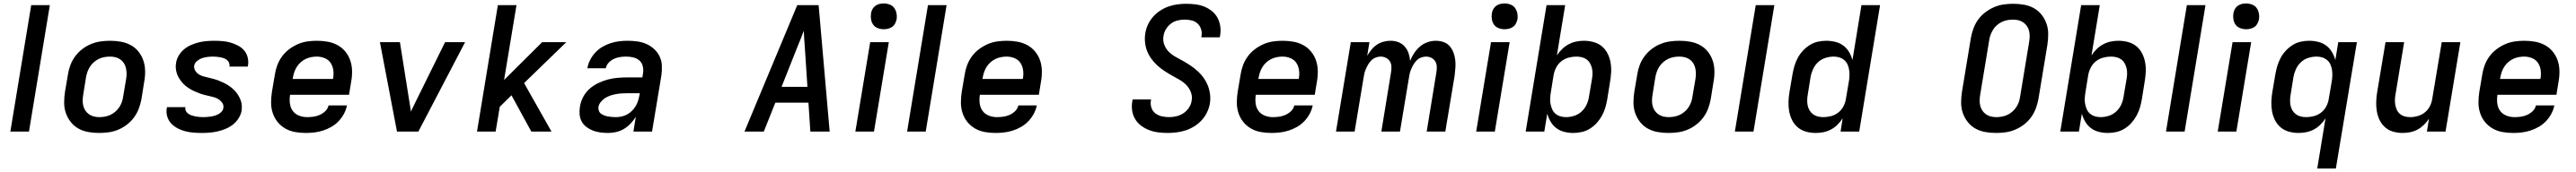

<svg xmlns="http://www.w3.org/2000/svg" viewBox="-20 -765 14940 1000"><path d="M40 0 161 -735H269L148 0Z M555 8Q523 8 492 2.5Q461 -3 435 -17.5Q409 -32 390.5 -55.5Q372 -79 362 -107.5Q352 -136 352 -168Q352 -200 357 -232L374 -332Q378 -359 388 -386Q398 -413 415.5 -437Q433 -461 457 -479.5Q481 -498 508 -509Q535 -520 562.5 -524Q590 -528 618 -528Q650 -528 681 -522.5Q712 -517 738.5 -502.5Q765 -488 783.5 -464.5Q802 -441 811.5 -412.5Q821 -384 821.5 -352Q822 -320 816 -288L800 -188Q795 -161 785 -134Q775 -107 757.5 -83Q740 -59 716 -40.5Q692 -22 665.5 -11Q639 0 611 4Q583 8 555 8ZM556 -84Q572 -84 588.5 -87Q605 -90 620 -97Q635 -104 648.5 -115.5Q662 -127 671.5 -141.5Q681 -156 686.5 -171.5Q692 -187 694 -203L711 -303Q714 -320 714 -336.5Q714 -353 710.5 -368.5Q707 -384 699 -397Q691 -410 678.5 -419Q666 -428 650.5 -432Q635 -436 618 -436Q602 -436 585.5 -433Q569 -430 554 -423Q539 -416 525.5 -404.5Q512 -393 502.5 -378.5Q493 -364 487.5 -348.5Q482 -333 479 -317L463 -217Q460 -200 459.5 -183.5Q459 -167 462.5 -151.5Q466 -136 474.5 -123Q483 -110 495.5 -101Q508 -92 523.5 -88Q539 -84 556 -84Z M1151 8Q1126 8 1101.5 6Q1077 4 1054 -2Q1031 -8 1010 -19Q989 -30 973 -47Q957 -64 950 -87Q943 -110 947 -135L948 -142H1055V-140Q1053 -128 1058.5 -118.5Q1064 -109 1073 -103Q1082 -97 1092.5 -93.5Q1103 -90 1114 -88Q1125 -86 1136.5 -85Q1148 -84 1159 -84Q1170 -84 1181 -85Q1192 -86 1203 -87.5Q1214 -89 1225.5 -92.5Q1237 -96 1247 -101.5Q1257 -107 1265.5 -116.5Q1274 -126 1275 -137Q1278 -153 1269.5 -166Q1261 -179 1249 -187Q1237 -195 1222 -199.5Q1207 -204 1192 -207Q1177 -210 1162.5 -214Q1148 -218 1134 -223.5Q1120 -229 1106.5 -235Q1093 -241 1080 -249Q1067 -257 1055.5 -266.5Q1044 -276 1035 -287Q1026 -298 1018 -311Q1010 -324 1005.5 -338Q1001 -352 999.5 -367.5Q998 -383 1001 -399Q1004 -421 1016.5 -442Q1029 -463 1047.5 -478.5Q1066 -494 1088 -503.5Q1110 -513 1132 -518.5Q1154 -524 1177 -526Q1200 -528 1222 -528Q1246 -528 1270 -526Q1294 -524 1316.5 -517.5Q1339 -511 1360 -500Q1381 -489 1395.5 -472Q1410 -455 1416 -432Q1422 -409 1418 -385L1417 -378H1310L1311 -380Q1312 -391 1308 -400.5Q1304 -410 1296 -416.5Q1288 -423 1278 -426.5Q1268 -430 1257.5 -432Q1247 -434 1236 -435Q1225 -436 1215 -436Q1199 -436 1183 -434Q1167 -432 1152 -427Q1137 -422 1123 -410.5Q1109 -399 1106 -383Q1104 -368 1112 -354.5Q1120 -341 1132.5 -333Q1145 -325 1159.5 -321Q1174 -317 1189 -313.5Q1204 -310 1219 -306Q1234 -302 1248 -296.5Q1262 -291 1275.5 -284.5Q1289 -278 1301 -270.5Q1313 -263 1324.5 -253.5Q1336 -244 1345.5 -233Q1355 -222 1362.5 -209.5Q1370 -197 1375.5 -182.5Q1381 -168 1382 -152.5Q1383 -137 1381 -121Q1377 -99 1363.5 -77.5Q1350 -56 1331 -41Q1312 -26 1289.5 -16.5Q1267 -7 1243.5 -1.5Q1220 4 1197 6Q1174 8 1151 8Z M1753 8Q1721 8 1690.5 2.5Q1660 -3 1634 -18Q1608 -33 1589.5 -56Q1571 -79 1561.5 -108Q1552 -137 1552 -168.5Q1552 -200 1557 -232L1574 -332Q1578 -359 1588 -386Q1598 -413 1615.5 -437Q1633 -461 1657 -479Q1681 -497 1707.5 -508.5Q1734 -520 1762 -524Q1790 -528 1817 -528Q1849 -528 1880 -522.5Q1911 -517 1937.5 -502.5Q1964 -488 1983 -464.5Q2002 -441 2011.5 -412.5Q2021 -384 2021.5 -352Q2022 -320 2016 -288L2004 -214H1662Q1658 -189 1661 -164Q1664 -139 1677.5 -120.5Q1691 -102 1713.5 -93Q1736 -84 1761 -84Q1779 -84 1797.5 -86.5Q1816 -89 1834 -97Q1852 -105 1866.5 -119Q1881 -133 1885 -152H1992Q1987 -127 1974.5 -103.5Q1962 -80 1943.5 -60.5Q1925 -41 1901.5 -27.5Q1878 -14 1853 -6Q1828 2 1803 5Q1778 8 1753 8ZM1677 -306H1911Q1916 -331 1913 -355Q1910 -379 1898 -398Q1886 -417 1864 -426.5Q1842 -436 1817 -436Q1802 -436 1785.5 -433Q1769 -430 1754 -423Q1739 -416 1725.5 -404.5Q1712 -393 1702.5 -378.5Q1693 -364 1687.5 -348.5Q1682 -333 1679 -317Z M2406 0H2282L2183 -520H2299L2354 -173Q2356 -159 2358.5 -145Q2361 -131 2363 -116Q2369 -131 2376.5 -145Q2384 -159 2390 -173L2561 -520H2677Z M2746 0 2867 -735H2975L2903 -300L3124 -520H3264L3019 -282L3178 0H3061L2946 -211L2878 -144L2854 0Z M3507 8Q3484 8 3461.5 5Q3439 2 3419 -5.5Q3399 -13 3381.5 -26Q3364 -39 3353.5 -58Q3343 -77 3341 -99.5Q3339 -122 3343 -145Q3347 -173 3361 -200Q3375 -227 3397.5 -247.5Q3420 -268 3448 -281.5Q3476 -295 3504 -302.5Q3532 -310 3561 -312.5Q3590 -315 3618 -315H3705L3709 -340Q3712 -361 3707 -381Q3702 -401 3687.5 -413.5Q3673 -426 3653 -431Q3633 -436 3612 -436Q3594 -436 3576 -433.5Q3558 -431 3540.5 -423Q3523 -415 3509.5 -400.5Q3496 -386 3493 -368H3386Q3390 -393 3402 -416.5Q3414 -440 3432 -459.5Q3450 -479 3473 -492.5Q3496 -506 3520.5 -514Q3545 -522 3570 -525Q3595 -528 3619 -528Q3648 -528 3676.5 -524Q3705 -520 3730 -508.5Q3755 -497 3774.5 -478.5Q3794 -460 3805.5 -435.5Q3817 -411 3818 -382.5Q3819 -354 3815 -325L3761 0H3653L3667 -86Q3654 -65 3636.5 -46.5Q3619 -28 3598 -15.5Q3577 -3 3553.5 2.5Q3530 8 3507 8ZM3551 -84Q3567 -84 3584 -87.5Q3601 -91 3616.5 -99.5Q3632 -108 3644.5 -120.5Q3657 -133 3666 -148Q3675 -163 3680 -179Q3685 -195 3688 -212L3690 -223H3618Q3602 -223 3585.5 -222Q3569 -221 3553 -218Q3537 -215 3521 -210Q3505 -205 3490.5 -196Q3476 -187 3464.5 -173Q3453 -159 3450 -143Q3449 -132 3452.5 -121.5Q3456 -111 3464.5 -104.5Q3473 -98 3483.5 -94Q3494 -90 3505 -88Q3516 -86 3527.5 -85Q3539 -84 3551 -84Z M4297 0 4603 -735H4727L4791 0H4679L4668 -168H4476L4409 0ZM4512 -260H4662L4647 -490Q4645 -514 4643.5 -538Q4642 -562 4641 -586Q4632 -562 4622.5 -538Q4613 -514 4603 -490Z M4940 0 5026 -520H5134L5048 0ZM5104 -595Q5087 -595 5070 -601.5Q5053 -608 5043.5 -621.5Q5034 -635 5031 -652.5Q5028 -670 5031 -688Q5033 -701 5039.5 -712.5Q5046 -724 5056.5 -731.5Q5067 -739 5079.5 -742Q5092 -745 5105 -745Q5122 -745 5139 -738.5Q5156 -732 5165.5 -718.5Q5175 -705 5178.5 -687.5Q5182 -670 5179 -652Q5176 -639 5170 -627.5Q5164 -616 5153 -608.5Q5142 -601 5129.5 -598Q5117 -595 5104 -595Z M5240 0 5361 -735H5469L5348 0Z M5753 8Q5721 8 5690.5 2.5Q5660 -3 5634 -18Q5608 -33 5589.5 -56Q5571 -79 5561.5 -108Q5552 -137 5552 -168.5Q5552 -200 5557 -232L5574 -332Q5578 -359 5588 -386Q5598 -413 5615.5 -437Q5633 -461 5657 -479Q5681 -497 5707.5 -508.5Q5734 -520 5762 -524Q5790 -528 5817 -528Q5849 -528 5880 -522.5Q5911 -517 5937.5 -502.5Q5964 -488 5983 -464.5Q6002 -441 6011.5 -412.5Q6021 -384 6021.5 -352Q6022 -320 6016 -288L6004 -214H5662Q5658 -189 5661 -164Q5664 -139 5677.5 -120.5Q5691 -102 5713.5 -93Q5736 -84 5761 -84Q5779 -84 5797.5 -86.5Q5816 -89 5834 -97Q5852 -105 5866.5 -119Q5881 -133 5885 -152H5992Q5987 -127 5974.5 -103.5Q5962 -80 5943.5 -60.5Q5925 -41 5901.5 -27.5Q5878 -14 5853 -6Q5828 2 5803 5Q5778 8 5753 8ZM5677 -306H5911Q5916 -331 5913 -355Q5910 -379 5898 -398Q5886 -417 5864 -426.5Q5842 -436 5817 -436Q5802 -436 5785.5 -433Q5769 -430 5754 -423Q5739 -416 5725.5 -404.5Q5712 -393 5702.5 -378.5Q5693 -364 5687.5 -348.5Q5682 -333 5679 -317Z M6751 8Q6723 8 6696 4.5Q6669 1 6644 -8.5Q6619 -18 6597.5 -34Q6576 -50 6562.5 -72.5Q6549 -95 6545 -122Q6541 -149 6546 -177L6548 -187H6655L6654 -182Q6650 -160 6656.5 -139.5Q6663 -119 6679 -106.5Q6695 -94 6716 -89Q6737 -84 6759 -84Q6780 -84 6801.5 -89Q6823 -94 6842 -106.5Q6861 -119 6874 -138.5Q6887 -158 6890 -179Q6895 -206 6885 -230.5Q6875 -255 6857.5 -272.5Q6840 -290 6817.5 -302.5Q6795 -315 6773 -327.5Q6751 -340 6730 -354Q6709 -368 6690.5 -385Q6672 -402 6657 -422.5Q6642 -443 6632.5 -466.5Q6623 -490 6620 -516.5Q6617 -543 6621 -570Q6625 -596 6636 -620.5Q6647 -645 6665 -666Q6683 -687 6706.5 -702.5Q6730 -718 6755.5 -727Q6781 -736 6807 -739.5Q6833 -743 6858 -743Q6886 -743 6913 -739.5Q6940 -736 6963.5 -726.5Q6987 -717 7007.5 -700.5Q7028 -684 7040 -661.5Q7052 -639 7056 -612Q7060 -585 7055 -558L7053 -548H6946L6947 -553Q6951 -575 6945 -594.5Q6939 -614 6925 -627.5Q6911 -641 6891 -646Q6871 -651 6850 -651Q6829 -651 6808.5 -646Q6788 -641 6770.5 -628Q6753 -615 6741.5 -596Q6730 -577 6727 -557Q6722 -529 6731.5 -504.5Q6741 -480 6759 -462.5Q6777 -445 6799.5 -433Q6822 -421 6844 -408.5Q6866 -396 6887 -381.5Q6908 -367 6926.5 -350Q6945 -333 6959.5 -312.5Q6974 -292 6983.5 -268.5Q6993 -245 6996.5 -218.5Q7000 -192 6996 -165Q6992 -139 6980 -113.5Q6968 -88 6949 -67Q6930 -46 6906 -31Q6882 -16 6856.5 -7.5Q6831 1 6804 4.5Q6777 8 6751 8Z M7353 8Q7321 8 7290.5 2.5Q7260 -3 7234 -18Q7208 -33 7189.5 -56Q7171 -79 7161.5 -108Q7152 -137 7152 -168.5Q7152 -200 7157 -232L7174 -332Q7178 -359 7188 -386Q7198 -413 7215.5 -437Q7233 -461 7257 -479Q7281 -497 7307.5 -508.5Q7334 -520 7362 -524Q7390 -528 7417 -528Q7449 -528 7480 -522.5Q7511 -517 7537.5 -502.5Q7564 -488 7583 -464.5Q7602 -441 7611.5 -412.5Q7621 -384 7621.5 -352Q7622 -320 7616 -288L7604 -214H7262Q7258 -189 7261 -164Q7264 -139 7277.5 -120.5Q7291 -102 7313.5 -93Q7336 -84 7361 -84Q7379 -84 7397.5 -86.5Q7416 -89 7434 -97Q7452 -105 7466.5 -119Q7481 -133 7485 -152H7592Q7587 -127 7574.5 -103.5Q7562 -80 7543.5 -60.5Q7525 -41 7501.5 -27.5Q7478 -14 7453 -6Q7428 2 7403 5Q7378 8 7353 8ZM7277 -306H7511Q7516 -331 7513 -355Q7510 -379 7498 -398Q7486 -417 7464 -426.5Q7442 -436 7417 -436Q7402 -436 7385.5 -433Q7369 -430 7354 -423Q7339 -416 7325.5 -404.5Q7312 -393 7302.5 -378.5Q7293 -364 7287.5 -348.5Q7282 -333 7279 -317Z M7727 0 7813 -520H7921L7908 -441Q7919 -459 7932.5 -476Q7946 -493 7964 -505Q7982 -517 8002.5 -522.5Q8023 -528 8043 -528Q8067 -528 8088.5 -520Q8110 -512 8125 -495Q8140 -478 8147.5 -456.5Q8155 -435 8157 -411Q8166 -435 8180.5 -456.5Q8195 -478 8214 -494.5Q8233 -511 8257.5 -519.5Q8282 -528 8306 -528Q8329 -528 8350.5 -520.5Q8372 -513 8386 -497Q8400 -481 8408 -460Q8416 -439 8418.5 -417Q8421 -395 8419.5 -371.5Q8418 -348 8415 -325L8361 0H8253L8309 -343Q8312 -360 8311.5 -377Q8311 -394 8303 -407.5Q8295 -421 8280.5 -428.5Q8266 -436 8249 -436Q8235 -436 8220.5 -430.5Q8206 -425 8195 -414Q8184 -403 8176.5 -390Q8169 -377 8163 -363Q8157 -349 8154 -335Q8151 -321 8149 -307L8098 0H7990L8046 -343Q8049 -360 8048.5 -377Q8048 -394 8040 -407.5Q8032 -421 8017.5 -428.5Q8003 -436 7986 -436Q7972 -436 7957.5 -430.5Q7943 -425 7932 -414Q7921 -403 7913.5 -390Q7906 -377 7900 -363Q7894 -349 7891 -335Q7888 -321 7886 -307L7835 0Z M8540 0 8626 -520H8734L8648 0ZM8704 -595Q8687 -595 8670 -601.5Q8653 -608 8643.5 -621.5Q8634 -635 8631 -652.5Q8628 -670 8631 -688Q8633 -701 8639.5 -712.5Q8646 -724 8656.5 -731.5Q8667 -739 8679.5 -742Q8692 -745 8705 -745Q8722 -745 8739 -738.5Q8756 -732 8765.5 -718.5Q8775 -705 8778.5 -687.5Q8782 -670 8779 -652Q8776 -639 8770 -627.5Q8764 -616 8753 -608.5Q8742 -601 8729.5 -598Q8717 -595 8704 -595Z M9103 8Q9076 8 9050.5 1.5Q9025 -5 9005 -20Q8985 -35 8972 -57Q8959 -79 8952 -104L8935 0H8827L8948 -735H9056L9008 -443Q9021 -463 9038.5 -480Q9056 -497 9077 -508Q9098 -519 9120 -523.5Q9142 -528 9164 -528Q9193 -528 9220.5 -520.5Q9248 -513 9268.5 -496Q9289 -479 9301.5 -454.5Q9314 -430 9319 -402.5Q9324 -375 9322.5 -346Q9321 -317 9316 -288L9300 -188Q9296 -164 9289 -140Q9282 -116 9269.5 -93Q9257 -70 9239.5 -50.5Q9222 -31 9199.5 -17Q9177 -3 9152 2.5Q9127 8 9103 8ZM9061 -84Q9084 -84 9108 -91.5Q9132 -99 9151 -116.5Q9170 -134 9180.5 -157Q9191 -180 9194 -203L9211 -303Q9214 -319 9214.5 -335.5Q9215 -352 9211.5 -367.5Q9208 -383 9200.5 -396.5Q9193 -410 9181 -419Q9169 -428 9153.5 -432Q9138 -436 9121 -436Q9099 -436 9076 -430Q9053 -424 9034 -409Q9015 -394 9004 -372.5Q8993 -351 8989 -329L8973 -229Q8970 -212 8969 -194.5Q8968 -177 8971 -161Q8974 -145 8980.5 -130Q8987 -115 8999 -104.5Q9011 -94 9027 -89Q9043 -84 9061 -84Z M9655 8Q9623 8 9592 2.5Q9561 -3 9535 -17.5Q9509 -32 9490.5 -55.5Q9472 -79 9462 -107.5Q9452 -136 9452 -168Q9452 -200 9457 -232L9474 -332Q9478 -359 9488 -386Q9498 -413 9515.5 -437Q9533 -461 9557 -479.5Q9581 -498 9608 -509Q9635 -520 9662.5 -524Q9690 -528 9718 -528Q9750 -528 9781 -522.5Q9812 -517 9838.5 -502.5Q9865 -488 9883.5 -464.5Q9902 -441 9911.5 -412.5Q9921 -384 9921.5 -352Q9922 -320 9916 -288L9900 -188Q9895 -161 9885 -134Q9875 -107 9857.5 -83Q9840 -59 9816 -40.5Q9792 -22 9765.5 -11Q9739 0 9711 4Q9683 8 9655 8ZM9656 -84Q9672 -84 9688.5 -87Q9705 -90 9720 -97Q9735 -104 9748.5 -115.5Q9762 -127 9771.5 -141.5Q9781 -156 9786.5 -171.5Q9792 -187 9794 -203L9811 -303Q9814 -320 9814 -336.5Q9814 -353 9810.5 -368.5Q9807 -384 9799 -397Q9791 -410 9778.5 -419Q9766 -428 9750.5 -432Q9735 -436 9718 -436Q9702 -436 9685.5 -433Q9669 -430 9654 -423Q9639 -416 9625.5 -404.5Q9612 -393 9602.5 -378.5Q9593 -364 9587.5 -348.5Q9582 -333 9579 -317L9563 -217Q9560 -200 9559.5 -183.5Q9559 -167 9562.5 -151.5Q9566 -136 9574.5 -123Q9583 -110 9595.5 -101Q9608 -92 9623.5 -88Q9639 -84 9656 -84Z M10040 0 10161 -735H10269L10148 0Z M10509 8Q10480 8 10453 0.5Q10426 -7 10405.5 -24Q10385 -41 10372.5 -65.5Q10360 -90 10355 -117.5Q10350 -145 10351 -174Q10352 -203 10357 -232L10374 -332Q10378 -356 10385 -380Q10392 -404 10404 -427Q10416 -450 10434 -469.5Q10452 -489 10474 -503Q10496 -517 10521 -522.5Q10546 -528 10570 -528Q10597 -528 10623 -521.5Q10649 -515 10669 -500Q10689 -485 10702 -463Q10715 -441 10722 -416L10774 -735H10882L10761 0H10653L10665 -77Q10652 -57 10635 -40Q10618 -23 10597 -12Q10576 -1 10553.5 3.5Q10531 8 10509 8ZM10553 -84Q10575 -84 10598 -90Q10621 -96 10640 -111Q10659 -126 10670 -147.5Q10681 -169 10684 -191L10701 -291Q10704 -308 10704.5 -325.5Q10705 -343 10702.5 -359Q10700 -375 10693.5 -390Q10687 -405 10674.5 -415.5Q10662 -426 10646.5 -431Q10631 -436 10613 -436Q10590 -436 10565.5 -428.5Q10541 -421 10522.5 -403.5Q10504 -386 10493.5 -363Q10483 -340 10479 -317L10463 -217Q10460 -201 10459.5 -184.5Q10459 -168 10462 -152.5Q10465 -137 10473 -123.5Q10481 -110 10493 -101Q10505 -92 10520.5 -88Q10536 -84 10553 -84Z M11555 8Q11523 8 11492 2.5Q11461 -3 11435 -17.5Q11409 -32 11390.5 -55.5Q11372 -79 11362 -107.5Q11352 -136 11352 -168Q11352 -200 11357 -232L11409 -547Q11414 -574 11424 -601Q11434 -628 11451.5 -652Q11469 -676 11493 -694Q11517 -712 11543.5 -723.5Q11570 -735 11598 -739Q11626 -743 11654 -743Q11686 -743 11717 -737.5Q11748 -732 11774 -717.5Q11800 -703 11818.5 -679.5Q11837 -656 11847 -627.5Q11857 -599 11857 -567Q11857 -535 11852 -503L11800 -188Q11795 -161 11785 -134Q11775 -107 11757.5 -83Q11740 -59 11716.5 -41Q11693 -23 11666 -11.5Q11639 0 11611 4Q11583 8 11555 8ZM11556 -84Q11572 -84 11588.5 -87Q11605 -90 11620 -97Q11635 -104 11648.5 -115.5Q11662 -127 11671.5 -141.5Q11681 -156 11686.5 -171.5Q11692 -187 11694 -203L11746 -518Q11749 -535 11749.5 -551.5Q11750 -568 11746.5 -583.5Q11743 -599 11734.5 -612Q11726 -625 11713.5 -634Q11701 -643 11685.5 -647Q11670 -651 11653 -651Q11637 -651 11620.5 -648Q11604 -645 11589 -638Q11574 -631 11560.5 -619.5Q11547 -608 11538 -593.5Q11529 -579 11523 -563.5Q11517 -548 11515 -532L11463 -217Q11460 -200 11459.5 -183.5Q11459 -167 11462.5 -151.5Q11466 -136 11474.5 -123Q11483 -110 11495.5 -101Q11508 -92 11523.5 -88Q11539 -84 11556 -84Z M12203 8Q12176 8 12150.5 1.5Q12125 -5 12105 -20Q12085 -35 12072 -57Q12059 -79 12052 -104L12035 0H11927L12048 -735H12156L12108 -443Q12121 -463 12138.5 -480Q12156 -497 12177 -508Q12198 -519 12220 -523.5Q12242 -528 12264 -528Q12293 -528 12320.5 -520.5Q12348 -513 12368.5 -496Q12389 -479 12401.5 -454.5Q12414 -430 12419 -402.5Q12424 -375 12422.5 -346Q12421 -317 12416 -288L12400 -188Q12396 -164 12389 -140Q12382 -116 12369.5 -93Q12357 -70 12339.5 -50.5Q12322 -31 12299.5 -17Q12277 -3 12252 2.5Q12227 8 12203 8ZM12161 -84Q12184 -84 12208 -91.5Q12232 -99 12251 -116.5Q12270 -134 12280.5 -157Q12291 -180 12294 -203L12311 -303Q12314 -319 12314.5 -335.5Q12315 -352 12311.5 -367.5Q12308 -383 12300.5 -396.5Q12293 -410 12281 -419Q12269 -428 12253.5 -432Q12238 -436 12221 -436Q12199 -436 12176 -430Q12153 -424 12134 -409Q12115 -394 12104 -372.5Q12093 -351 12089 -329L12073 -229Q12070 -212 12069 -194.5Q12068 -177 12071 -161Q12074 -145 12080.5 -130Q12087 -115 12099 -104.5Q12111 -94 12127 -89Q12143 -84 12161 -84Z M12540 0 12661 -735H12769L12648 0Z M12840 0 12926 -520H13034L12948 0ZM13004 -595Q12987 -595 12970 -601.5Q12953 -608 12943.5 -621.5Q12934 -635 12931 -652.5Q12928 -670 12931 -688Q12933 -701 12939.5 -712.5Q12946 -724 12956.5 -731.5Q12967 -739 12979.5 -742Q12992 -745 13005 -745Q13022 -745 13039 -738.5Q13056 -732 13065.5 -718.5Q13075 -705 13078.5 -687.5Q13082 -670 13079 -652Q13076 -639 13070 -627.5Q13064 -616 13053 -608.5Q13042 -601 13029.5 -598Q13017 -595 13004 -595Z M13417 215 13465 -77Q13452 -57 13435 -40Q13418 -23 13397 -12Q13376 -1 13353.5 3.5Q13331 8 13309 8Q13280 8 13253 0.5Q13226 -7 13205.5 -24Q13185 -41 13172.5 -65.5Q13160 -90 13155 -117.5Q13150 -145 13151 -174Q13152 -203 13157 -232L13174 -332Q13178 -356 13185 -380Q13192 -404 13204 -427Q13216 -450 13234 -469.5Q13252 -489 13274 -503Q13296 -517 13321 -522.5Q13346 -528 13370 -528Q13397 -528 13423 -521.5Q13449 -515 13469 -500Q13489 -485 13502 -463Q13515 -441 13522 -416L13539 -520H13647L13525 215ZM13353 -84Q13375 -84 13398 -90Q13421 -96 13440 -111Q13459 -126 13470 -147.5Q13481 -169 13484 -191L13501 -291Q13504 -308 13504.5 -325.5Q13505 -343 13502.5 -359Q13500 -375 13493.5 -390Q13487 -405 13474.5 -415.5Q13462 -426 13446.5 -431Q13431 -436 13413 -436Q13390 -436 13365.5 -428.5Q13341 -421 13322.5 -403.5Q13304 -386 13293.5 -363Q13283 -340 13279 -317L13263 -217Q13260 -201 13259.5 -184.5Q13259 -168 13262 -152.5Q13265 -137 13273 -123.5Q13281 -110 13293 -101Q13305 -92 13320.5 -88Q13336 -84 13353 -84Z M13913 8Q13884 8 13857.5 0.5Q13831 -7 13811 -24.5Q13791 -42 13779 -66.5Q13767 -91 13762.5 -118.5Q13758 -146 13759 -174.5Q13760 -203 13765 -232L13813 -520H13921L13871 -217Q13868 -201 13867.5 -185Q13867 -169 13870 -153.5Q13873 -138 13879.5 -124.5Q13886 -111 13898 -101.5Q13910 -92 13925 -88Q13940 -84 13957 -84Q13978 -84 14000.5 -90.5Q14023 -97 14041.5 -112Q14060 -127 14070.5 -148Q14081 -169 14084 -191L14139 -520H14247L14161 0H14053L14065 -75Q14053 -56 14036 -39.5Q14019 -23 13999 -12Q13979 -1 13956.5 3.5Q13934 8 13913 8Z M14553 8Q14521 8 14490.5 2.5Q14460 -3 14434 -18Q14408 -33 14389.5 -56Q14371 -79 14361.5 -108Q14352 -137 14352 -168.5Q14352 -200 14357 -232L14374 -332Q14378 -359 14388 -386Q14398 -413 14415.5 -437Q14433 -461 14457 -479Q14481 -497 14507.5 -508.5Q14534 -520 14562 -524Q14590 -528 14617 -528Q14649 -528 14680 -522.5Q14711 -517 14737.5 -502.5Q14764 -488 14783 -464.5Q14802 -441 14811.5 -412.5Q14821 -384 14821.5 -352Q14822 -320 14816 -288L14804 -214H14462Q14458 -189 14461 -164Q14464 -139 14477.5 -120.5Q14491 -102 14513.5 -93Q14536 -84 14561 -84Q14579 -84 14597.5 -86.5Q14616 -89 14634 -97Q14652 -105 14666.5 -119Q14681 -133 14685 -152H14792Q14787 -127 14774.5 -103.5Q14762 -80 14743.5 -60.5Q14725 -41 14701.5 -27.5Q14678 -14 14653 -6Q14628 2 14603 5Q14578 8 14553 8ZM14477 -306H14711Q14716 -331 14713 -355Q14710 -379 14698 -398Q14686 -417 14664 -426.5Q14642 -436 14617 -436Q14602 -436 14585.5 -433Q14569 -430 14554 -423Q14539 -416 14525.5 -404.5Q14512 -393 14502.5 -378.5Q14493 -364 14487.5 -348.5Q14482 -333 14479 -317Z"/></svg>

Font: Iosevka Aile Semibold Oblique
Style: Regular
Weight: 600
Italic angle: -9°
Designer: Belleve Invis
Foundry: Belleve Invis
Version: Version 31.1.0; ttfautohint (v1.8.4)